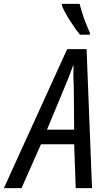

<svg xmlns="http://www.w3.org/2000/svg" viewBox="-83 -969 554 989"><path d="M329 -790H379L380 -800C357 -851 339 -901 327 -949H236V-940C252 -898 299 -826 329 -790ZM-63 0H28L128 -226H299L307 0H391L363 -716H263ZM159 -301 250 -520C268 -562 282 -599 293 -630H296C294 -599 295 -559 297 -521L299 -301Z"/></svg>

Font: Noto Sans Condensed
Style: Italic
Weight: 400
Width: 3
Italic angle: -12°
Designer: Monotype Design Team
Foundry: Monotype Imaging Inc.
Version: Version 2.013